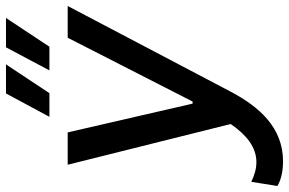

<svg xmlns="http://www.w3.org/2000/svg" viewBox="-200 -584 965 641"><g transform="rotate(-90 282.5 -263.5)"><path d="M64 199C178 199 247 118 296 26L583 -520H477L264 -103H257L161 -520H53L189 24C153 77 111 110 62 110C40 110 19 104 -4 93L-18 180C6 195 41 199 64 199ZM213 -581H292L388 -726H291ZM368 -581H447L543 -726H445Z"/></g></svg>

Font: Fixel Display Medium
Style: Italic
Weight: 500
Italic angle: -10°
Designer: AlfaBravo + MacPaw
Foundry: Kyrylo Tkachov, Marchela Mozhyna, Serhii Makarenko, Maria Weinstein, Zakhar Kryvoshyya
Version: Version 1.210;Glyphs 3.2 (3217)